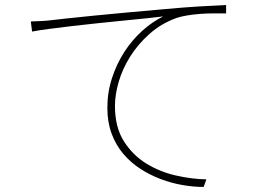

<svg xmlns="http://www.w3.org/2000/svg" viewBox="-20 -726 1040 760"><path d="M102 -641Q130 -642 148.5 -643Q167 -644 182 -646Q199 -648 244.5 -653Q290 -658 351 -664Q412 -670 482.5 -676.5Q553 -683 622 -689Q708 -697 768 -700.5Q828 -704 875 -706V-673Q852 -673 825.5 -673Q799 -673 772.5 -671Q746 -669 721.5 -665Q697 -661 679 -655Q618 -633 572 -592Q526 -551 495.5 -502.5Q465 -454 450 -402.5Q435 -351 435 -307Q435 -223 470 -167.5Q505 -112 558.5 -79Q612 -46 675.5 -31.5Q739 -17 797 -16L786 14Q746 14 702.5 6.5Q659 -1 616.5 -17Q574 -33 536 -57.5Q498 -82 468.5 -116.5Q439 -151 422 -196.5Q405 -242 405 -299Q405 -361 423.5 -417.5Q442 -474 472.5 -521Q503 -568 543 -604Q583 -640 626 -661Q604 -658 564 -654Q524 -650 474.5 -645Q425 -640 371 -634.5Q317 -629 266.5 -623Q216 -617 174 -611.5Q132 -606 107 -601L102 -641Z"/></svg>

Font: SpoqaHanSans
Style: Thin
Weight: 250
Designer: [Spoqa Han Sans] Dong-huui Kim \uAE40 \uB3D9 \uD718   [Noto Sans] Ryoko NISHIZUKA \u897F \u585A \u6DBC \u5B50  (kana & i
Foundry: Spoqa (http://bi.spoqa.com)
Version: Version 1.004;PS 1.004;hotconv 1.0.82;makeotf.lib2.5.63406